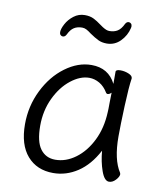

<svg xmlns="http://www.w3.org/2000/svg" viewBox="-81 -771 738 856"><g transform="rotate(10 287.5 -342.5)"><path d="M352 -592Q330 -592 313.5 -600Q297 -608 275 -623Q262 -633 252.5 -638Q243 -643 233 -643Q211 -643 196 -633.5Q181 -624 170 -601Q164 -589 154 -589Q148 -589 143.5 -593.5Q139 -598 139 -606Q139 -621 151 -643.5Q163 -666 185 -683Q207 -700 235 -700Q258 -700 274.5 -692Q291 -684 311 -669Q313 -667 322.5 -661Q332 -655 339.5 -652Q347 -649 354 -649Q376 -649 391 -658.5Q406 -668 417 -691Q423 -703 433 -703Q439 -703 443.5 -698.5Q448 -694 448 -686Q448 -682 447 -679Q439 -644 413.5 -618Q388 -592 352 -592ZM476 -193Q476 -89 511 -35Q513 -31 513 -29Q513 -17 499 -2Q485 13 469 13Q448 13 433.5 -28Q419 -69 415 -118Q379 -50 327.5 -16Q276 18 217 18Q143 18 99.5 -32Q56 -82 56 -175Q56 -257 91.5 -329Q127 -401 184.5 -443.5Q242 -486 303 -486Q380 -486 413 -420V-475Q413 -485 434 -485Q453 -485 471 -477.5Q489 -470 489 -459V-457Q483 -419 479.5 -331.5Q476 -244 476 -193ZM395 -371Q391 -371 388 -375Q372 -402 349.5 -415Q327 -428 303 -428Q262 -428 220 -395Q178 -362 151 -305Q124 -248 124 -180Q124 -108 148.5 -75Q173 -42 216 -42Q264 -42 307.5 -74Q351 -106 379 -162.5Q407 -219 410 -291Q411 -301 411 -335L412 -380Q403 -371 395 -371Z"/></g></svg>

Font: Iansui
Style: Regular
Weight: 400
Designer: But Ko / Fontworks Inc.
Foundry: zi-hi.com / Fontworks Inc.
Version: Version 1.002